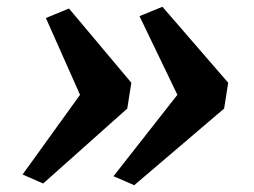

<svg xmlns="http://www.w3.org/2000/svg" viewBox="-20 -584 748 565"><path d="M375 -39 314 -65.5 502 -305 390.5 -536.5 458 -564 651.5 -340.5 639.5 -264.5ZM107 -44 46.5 -70.5 215.5 -305 115 -531 183 -559 366.5 -340.5 354.5 -264.5Z"/></svg>

Font: Merriweather 20pt ExtraBold
Style: Italic
Weight: 800
Italic angle: -7.8°
Version: Version 2.101